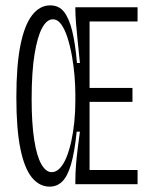

<svg xmlns="http://www.w3.org/2000/svg" viewBox="-20 -687 556 716"><path d="M165 9Q127 9 99 -25Q71 -59 56 -132.5Q41 -206 41 -324Q41 -442 56 -517.5Q71 -593 99.5 -630Q128 -667 167 -667Q200 -667 219 -642.5Q238 -618 249.5 -570.5Q261 -523 267 -452H278Q274 -493 270 -531Q266 -569 263.5 -600.5Q261 -632 261 -652V-660H314V0H261V-11Q261 -42 263.5 -73Q266 -104 270 -135Q274 -166 278 -196H266Q258 -119 245 -74.5Q232 -30 212.5 -10.5Q193 9 165 9ZM283 0V-53H493V0ZM173 -45Q189 -45 203 -59.5Q217 -74 227.5 -99.5Q238 -125 245.5 -158.5Q253 -192 257 -231Q261 -270 261 -311V-335Q261 -366 258 -403Q255 -440 248.5 -477Q242 -514 232 -545.5Q222 -577 208.5 -596Q195 -615 177 -615Q155 -615 137.5 -583.5Q120 -552 109 -486Q98 -420 98 -317Q98 -227 107.5 -166Q117 -105 134 -75Q151 -45 173 -45ZM283 -307V-359H474V-307ZM283 -607V-660H493V-607Z"/></svg>

Font: Bricolage Grotesque 72pt Condensed ExtraLight
Style: Regular
Weight: 250
Width: 3
Designer: Mathieu Triay
Foundry: Atelier Triay
Version: Version 1.001;gftools[0.9.33.dev8+g029e19f]